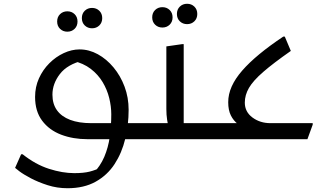

<svg xmlns="http://www.w3.org/2000/svg" viewBox="-20 -738 1718 1018"><path d="M338 260Q283 260 233 244Q183 228 144 207.5Q105 187 82.5 170Q60 153 60 152L92 80H100Q168 134 239.5 157Q311 180 374 180Q423 180 455 172Q487 164 518 148L472 184Q512 143 533 93.5Q554 44 562 -12.5Q570 -69 570 -132Q570 -174 559 -218.5Q548 -263 524 -303Q500 -343 461 -373Q422 -403 365 -416L423 -418Q337 -397 297.5 -345.5Q258 -294 258 -236Q258 -187 282 -153.5Q306 -120 352 -102.5Q398 -85 464 -85H755V-20L735 0H444Q367 0 304 -24Q241 -48 203.5 -98Q166 -148 166 -224Q166 -277 186.5 -322.5Q207 -368 241.5 -402.5Q276 -437 318 -456.5Q360 -476 402 -476Q452 -476 498.5 -450.5Q545 -425 582 -380.5Q619 -336 640.5 -278.5Q662 -221 662 -156Q662 -76 644 -1.5Q626 73 587.5 132Q549 191 487 225.5Q425 260 338 260ZM468 -588Q445 -588 429.5 -603Q414 -618 414 -642Q414 -666 429.5 -681Q445 -696 468 -696Q491 -696 506.5 -681Q522 -666 522 -642Q522 -618 506.5 -603Q491 -588 468 -588ZM337 -570Q314 -570 298.5 -585Q283 -600 283 -624Q283 -648 298.5 -663Q314 -678 337 -678Q360 -678 375.5 -663Q391 -648 391 -624Q391 -600 375.5 -585Q360 -570 337 -570Z M735 -85H908L874 -64Q870 -78 866 -103.5Q862 -129 862 -160V-492L946 -504H954V-47L916 -85H1102V-20L1082 0H715V-65ZM972 -610Q949 -610 933.5 -625Q918 -640 918 -664Q918 -688 933.5 -703Q949 -718 972 -718Q995 -718 1010.5 -703Q1026 -688 1026 -664Q1026 -640 1010.5 -625Q995 -610 972 -610ZM841 -592Q818 -592 802.5 -607Q787 -622 787 -646Q787 -670 802.5 -685Q818 -700 841 -700Q864 -700 879.5 -685Q895 -670 895 -646Q895 -622 879.5 -607Q864 -592 841 -592Z M1082 0V-65L1102 -85H1322L1289 -50Q1264 -63 1241 -80.5Q1218 -98 1204 -126Q1190 -154 1190 -196Q1190 -238 1208.5 -279.5Q1227 -321 1264 -363.5Q1301 -406 1355.5 -451Q1410 -496 1482 -544H1490L1522 -468Q1429 -403 1375.5 -356.5Q1322 -310 1300 -272Q1278 -234 1278 -194Q1278 -145 1318.5 -115Q1359 -85 1414 -85H1638V-77L1610 0Z"/></svg>

Font: Kufam
Style: Italic
Weight: 400
Italic angle: -11°
Designer: Artur Schmal
Foundry: Original Type
Version: Version 1.301; ttfautohint (v1.8.3)